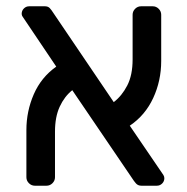

<svg xmlns="http://www.w3.org/2000/svg" viewBox="-20 -591 596 611"><path d="M342 -266Q368 -286 385 -319Q402 -352 402 -402V-544Q402 -555 410 -563Q418 -571 429 -571H466Q477 -571 485 -563Q493 -555 493 -544V-397Q493 -334 467.5 -279Q442 -224 393 -191L500 -34Q503 -29 503 -24Q503 -14 496 -7Q489 0 479 0H430Q419 0 412.5 -7.5Q406 -15 401 -23L210 -304Q185 -284 170 -251.5Q155 -219 155 -172V-27Q155 -16 147 -8Q139 0 128 0H91Q80 0 72 -8Q64 -16 64 -27V-177Q64 -237 87.5 -291Q111 -345 159 -379L52 -538Q50 -541 49.5 -543.5Q49 -546 49 -547Q49 -557 56 -564Q63 -571 73 -571H123Q133 -571 138.5 -565Q144 -559 149 -551Z"/></svg>

Font: Rubik
Style: Regular
Weight: 400
Designer: Hubert & Fischer
Foundry: Hubert & Fischer
Version: Version 1.002; ttfautohint (v1.6)